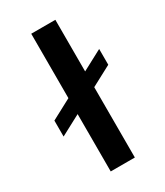

<svg xmlns="http://www.w3.org/2000/svg" viewBox="-186 -819 769 896"><g transform="rotate(-30 198.5 -371.0)"><path d="M376 -522V-437L267 -379V0H137V-309L28 -251V-337L137 -395V-742H267V-464Z"/></g></svg>

Font: Gontserrat Medium
Style: Regular
Weight: 500
Designer: Julieta Ulanovsky
Foundry: Julieta Ulanovsky
Version: Version 6.001